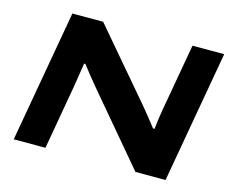

<svg xmlns="http://www.w3.org/2000/svg" viewBox="-97 -826 1168 965"><g transform="rotate(15 487.0 -343.5)"><path d="M45.9 0 167 -687H327.1L631.8 -329.1Q670.4 -282.7 708 -233.9H715.8Q721.7 -287.1 730 -335.9L792 -687H957L835.9 0H679.2L376 -358.9Q328.1 -416.5 295.9 -459H289.1Q277.8 -382.3 271 -342.8L210.9 0Z"/></g></svg>

Font: Archivo Expanded
Style: Bold Italic
Weight: 700
Width: 7
Italic angle: -10°
Designer: Hector Gatti
Foundry: Omnibus-Type
Version: Version 2.001